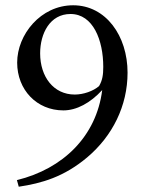

<svg xmlns="http://www.w3.org/2000/svg" viewBox="-20 -689 561 727"><path d="M257 -669C134 -669 45 -558 45 -452C45 -349 119 -271 220 -271C270 -271 322 -299 367 -348C345 -173 219 -50 44 -7C47 1 48 9 51 18C138 5 222 -19 310 -93C406 -174 463 -288 463 -414C463 -553 381 -669 257 -669ZM247 -636C333 -636 371 -536 371 -436C371 -406 368 -385 355 -363C333 -344 296 -331 263 -331C183 -331 132 -398 132 -487C132 -562 169 -636 247 -636Z"/></svg>

Font: Sibila
Style: Regular
Weight: 400
Designer: Stefan Peev
Foundry: Context Ltd
Version: Version 1.000